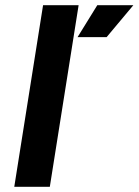

<svg xmlns="http://www.w3.org/2000/svg" viewBox="-20 -720 534 740"><path d="M35 0H172L283 -700H146ZM279 -577H391L494 -700H355Z"/></svg>

Font: Arthouse Owned
Style: Bold Italic
Weight: 700
Italic angle: -10°
Designer: Jeremy Tribby
Foundry: Tribby Type
Version: Version 1.000;PS 001.000;hotconv 1.0.88;makeotf.lib2.5.64775